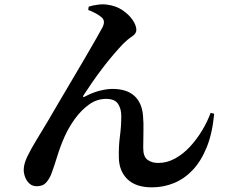

<svg xmlns="http://www.w3.org/2000/svg" viewBox="-20 -806 1040 866"><path d="M665 39Q593 39 555 2.5Q517 -34 516 -96Q515 -148 521 -192Q527 -236 527 -284Q527 -315 512.5 -337.5Q498 -360 458 -360Q417 -360 381.5 -334.5Q346 -309 317.5 -269.5Q289 -230 271 -189Q252 -146 238.5 -102Q225 -58 212 -23Q204 -1 189 16.5Q174 34 146 34Q127 34 114 23Q101 12 94 -5.5Q87 -23 87 -40Q87 -66 103 -99.5Q119 -133 143.5 -173Q168 -213 196 -260Q216 -294 244 -342Q272 -390 303 -442Q334 -494 362.5 -543Q391 -592 412.5 -629.5Q434 -667 443 -684Q450 -699 448.5 -710Q447 -721 438 -728Q427 -738 409.5 -747Q392 -756 378 -761L380 -776Q398 -782 422.5 -785Q447 -788 463 -785Q503 -780 532.5 -760Q562 -740 578.5 -715.5Q595 -691 595 -671Q595 -654 575.5 -641.5Q556 -629 535 -608Q516 -588 491.5 -559.5Q467 -531 442 -498Q417 -465 394.5 -432.5Q372 -400 356 -375Q354 -370 355.5 -368.5Q357 -367 362 -370Q398 -389 430.5 -397Q463 -405 487 -405Q551 -405 585.5 -374Q620 -343 625 -285Q628 -250 627 -214.5Q626 -179 626 -138Q626 -100 645 -85.5Q664 -71 694 -71Q733 -71 769.5 -91Q806 -111 836.5 -144Q867 -177 891 -216.5Q915 -256 930 -297L946 -293Q938 -205 912.5 -142Q887 -79 849 -39Q811 1 764 20Q717 39 665 39Z"/></svg>

Font: Noto Serif HK ExtraLight
Style: Bold
Weight: 700
Version: Version 2.002-H1;hotconv 1.1.0;makeotfexe 2.6.0